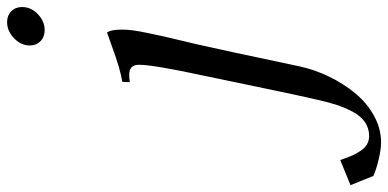

<svg xmlns="http://www.w3.org/2000/svg" viewBox="-511 -524 1109 549"><g transform="rotate(-90 43.5 -249.5)"><path d="M-71.3 251.5Q-48.8 251.5 -31.2 239.5Q-13.7 227.5 -1.7 204.8Q10.3 182.1 17.6 159.9Q24.9 137.7 32.2 106.4Q44.4 53.7 71 -74.2Q97.7 -202.1 102.5 -225.6Q132.8 -366.7 132.8 -406.2Q132.8 -434.6 104.5 -434.6Q90.8 -434.6 83 -432.6L84 -454.1Q105.5 -458 127.9 -464.6Q150.4 -471.2 182.6 -482.9Q214.8 -494.6 225.1 -498Q233.4 -486.8 233.4 -454.1Q233.4 -441.4 231.2 -424.1Q229 -406.7 223.6 -381.6Q218.3 -356.4 214.4 -338.4Q210.4 -320.3 202.1 -286.1Q193.8 -252 190.4 -236.8Q176.8 -177.7 128.4 51.8Q119.1 94.7 99.4 136Q79.6 177.2 52 210.9Q24.4 244.6 -12.5 265.1Q-49.3 285.6 -88.9 285.6Q-107.9 285.6 -135.7 279.3Q-163.6 272.9 -185.1 263.7Q-207 210 -211.4 198.2L-139.6 168.9Q-138.7 171.4 -133.8 185.1Q-128.9 198.7 -124.5 207.8Q-120.1 216.8 -112.5 228Q-105 239.3 -94.5 245.4Q-84 251.5 -71.3 251.5ZM254.9 -783.7Q273.9 -783.7 285.9 -771.7Q297.9 -759.8 297.9 -741.2Q297.9 -715.3 277.6 -695.8Q257.3 -676.3 231.9 -676.3Q212.4 -676.3 200.2 -688.2Q188 -700.2 188 -718.8Q188 -744.1 208.7 -763.9Q229.5 -783.7 254.9 -783.7Z"/></g></svg>

Font: Flanker
Style: Italic
Weight: 400
Italic angle: -12°
Designer: Flanker
Version: Version 2.027